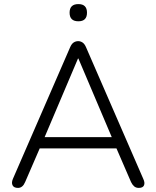

<svg xmlns="http://www.w3.org/2000/svg" viewBox="-20 -912 764 938"><path d="M363 -808Q320 -808 320 -850Q320 -892 363 -892Q405 -892 405 -850Q405 -808 363 -808ZM68 6Q48 6 41.5 -6.5Q35 -19 43 -38L323 -682Q330 -698 340 -704.5Q350 -711 362 -711Q373 -711 383 -704.5Q393 -698 400 -682L680 -38Q689 -19 683.5 -6.5Q678 6 658 6Q644 6 635 -2Q626 -10 620 -23L549 -187H174L103 -23Q91 6 68 6ZM361 -626 198 -242H526L363 -626Z"/></svg>

Font: Chiron GoRound TC L
Style: Regular
Weight: 300
Designer: Ryoko NISHIZUKA 西塚涼子 (kana, bopomofo & ideographs); Paul D. Hunt (Latin, Greek & Cyrillic); Sandoll Communications 산돌커뮤니
Foundry: Adobe
Version: Version 1.000;hotconv 1.1.1;makeotfexe 2.6.0